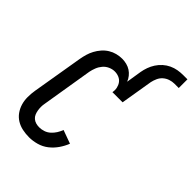

<svg xmlns="http://www.w3.org/2000/svg" viewBox="-267 -1059 1187 1187"><g transform="rotate(45 326.5 -465.0)"><path d="M214 8Q184 8 155.5 2Q127 -4 103.5 -18.5Q80 -33 64 -55.5Q48 -78 40 -105Q32 -132 32 -162Q32 -192 37 -222L93 -556Q97 -579 103.5 -601.5Q110 -624 121.5 -645.5Q133 -667 149.5 -686Q166 -705 187 -718Q208 -731 231.5 -737Q255 -743 278 -743Q298 -743 317.5 -738Q337 -733 353 -722.5Q369 -712 381 -697Q393 -682 400 -664L416 -765Q420 -788 428 -810.5Q436 -833 449.5 -854Q463 -875 482 -892Q501 -909 523.5 -919.5Q546 -930 569.5 -934Q593 -938 616 -938H653V-862H615Q596 -862 576.5 -855.5Q557 -849 541.5 -835.5Q526 -822 517.5 -803Q509 -784 505 -765L470 -554H381Q385 -574 381 -592.5Q377 -611 366.5 -625.5Q356 -640 338.5 -647.5Q321 -655 301 -655Q281 -655 260.5 -646Q240 -637 225.5 -620Q211 -603 203 -582.5Q195 -562 191 -542L136 -207Q133 -192 133 -177Q133 -162 135.5 -147.5Q138 -133 143.5 -120Q149 -107 160 -97.5Q171 -88 185 -84Q199 -80 215 -80Q234 -80 253.5 -86.5Q273 -93 288.5 -107Q304 -121 315 -138.5Q326 -156 333 -175L421 -143Q409 -112 389 -83Q369 -54 341.5 -32.5Q314 -11 280 -1.5Q246 8 214 8Z"/></g></svg>

Font: Iosevka Curly Slab Semibold
Style: Italic
Weight: 600
Italic angle: -9°
Monospace: yes
Designer: Belleve Invis
Foundry: Belleve Invis
Version: Version 22.1.2; ttfautohint (v1.8.4)